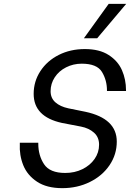

<svg xmlns="http://www.w3.org/2000/svg" viewBox="-20 -970 676 998"><path d="M83 -223V-228H179V-223Q179 -162 209 -116.5Q239 -71 319 -71Q368 -71 408 -90.5Q448 -110 471.5 -143.5Q495 -177 495 -218Q495 -257 468.5 -280.5Q442 -304 401 -312L302 -331Q155 -363 155 -482Q155 -547 190 -600.5Q225 -654 285.5 -684.5Q346 -715 421 -715Q497 -715 545 -684Q593 -653 614 -605Q635 -557 635 -501V-497H536V-500Q536 -553 510 -596Q484 -639 405 -639Q361 -639 323.5 -620Q286 -601 264.5 -568Q243 -535 243 -496Q243 -460 268 -438Q293 -416 335 -407L424 -389Q587 -354 587 -234Q587 -167 549.5 -111.5Q512 -56 447 -24Q382 8 304 8Q223 8 172.5 -25.5Q122 -59 101 -111Q80 -163 83 -223ZM416 -771 545 -950H636L485 -771Z"/></svg>

Font: Be Vietnam
Style: Italic
Weight: 400
Italic angle: -9.33299°
Designer: Gabriel Lam
Foundry: TypeRant
Version: Version 3.000